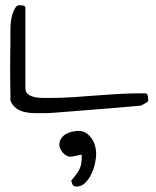

<svg xmlns="http://www.w3.org/2000/svg" viewBox="-20 -429 592 728"><path d="M19.5 -47.9V-70.3Q19.5 -87.9 19 -106.4Q18.6 -125 18.6 -142.6V-196.3Q18.6 -216.8 19 -235.8Q19.5 -254.9 19.5 -268.6V-313.5Q19.5 -329.1 21 -343.8Q22.5 -358.4 26.4 -372.6Q30.3 -386.7 38.1 -399.4Q43 -406.2 45.9 -407.7Q48.8 -409.2 57.6 -409.2Q61.5 -409.2 68.8 -407.7Q76.2 -406.2 76.2 -399.4V-95.7Q76.2 -79.1 86.9 -71.3Q97.7 -63.5 112.8 -60.5Q127.9 -57.6 143.6 -57.6H169.9Q212.9 -57.6 256.8 -60.5Q300.8 -63.5 343.8 -66.9Q386.7 -70.3 430.2 -72.8Q473.6 -75.2 517.6 -75.2H528.3Q534.2 -75.2 536.6 -73.2Q539.1 -71.3 540.5 -65.4Q542 -59.6 542 -47.9Q542 -44.9 537.6 -41.5Q533.2 -38.1 528.3 -36.1Q521.5 -32.2 513.7 -28.3Q501 -27.3 473.1 -24.9Q445.3 -22.5 410.6 -19.5Q376 -16.6 337.9 -13.7Q299.8 -10.7 264.6 -7.8Q229.5 -4.9 202.1 -2.9Q174.8 -1 162.1 0H113.3Q92.8 0 74.7 -3.9Q56.6 -7.8 42 -18.1Q27.3 -28.3 19.5 -47.9ZM250 255.9Q262.7 241.2 270 231Q277.3 220.7 282.2 210.4Q287.1 200.2 288.6 188Q290 175.8 290 158.2Q289.1 158.2 288.6 158.2Q288.1 158.2 286.1 158.2Q285.2 158.2 279.8 159.2Q274.4 160.2 268.1 161.6Q261.7 163.1 256.3 164.1Q251 165 250 165H245.1Q238.3 165 231 160.6Q223.6 156.2 217.8 149.4Q211.9 142.6 208.5 134.8Q205.1 127 205.1 121.1Q205.1 106.4 211.9 96.2Q218.8 85.9 229.5 79.6Q240.2 73.2 253.4 70.3Q266.6 67.4 278.3 67.4Q293.9 67.4 306.2 75.2Q318.4 83 327.1 95.7Q335.9 108.4 340.3 123.5Q344.7 138.7 344.7 154.3Q344.7 168.9 340.3 189.9Q335.9 210.9 326.7 230.5Q317.4 250 303.2 264.2Q289.1 278.3 270.5 278.3Q260.7 278.3 256.8 273.4Q252.9 268.6 250 255.9Z"/></svg>

Font: Swanky and Moo Moo
Style: Regular
Weight: 400
Designer: Kimberly Geswein
Foundry: Kimberly Geswein
Version: Version 1.002 2001